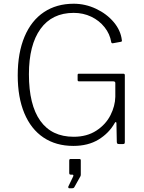

<svg xmlns="http://www.w3.org/2000/svg" viewBox="-20 -772 772 1029"><path d="M213 -35C257.7 -5 311 10 373 10C425.7 10 470.7 -1.3 508 -24C545.3 -46.7 574.3 -76.3 595 -113C597 -116.3 598.8 -118 600.5 -118C602.2 -118 603.3 -116.3 604 -113L606 -10C606.7 -5.3 608 -2.5 610 -1.5C612 -0.5 615.3 0 620 0H639C643 0 645.7 -0.8 647 -2.5C648.3 -4.2 649 -7 649 -11V-369C649 -374.3 646.3 -377 641 -377H402C398 -377 396 -374.7 396 -370V-343C396 -338.3 398.7 -336 404 -336H587C594.3 -336 598 -333 598 -327V-253C597.3 -220.3 588.7 -187.5 572 -154.5C555.3 -121.5 530.2 -94 496.5 -72C462.8 -50 422.3 -39 375 -39C296.3 -39 236.7 -67.5 196 -124.5C155.3 -181.5 135 -264.7 135 -374C135 -478.7 155.7 -559.7 197 -617C238.3 -674.3 297.7 -703 375 -703C409 -703 440.3 -696.2 469 -682.5C497.7 -668.8 521.5 -650 540.5 -626C559.5 -602 571.3 -575.7 576 -547C576.7 -542.3 579.3 -540 584 -540L628 -548C632.7 -548.7 634.3 -551.7 633 -557C629 -591.7 614.5 -623.8 589.5 -653.5C564.5 -683.2 532.8 -707 494.5 -725C456.2 -743 416.3 -752 375 -752C313.7 -752 260.5 -737 215.5 -707C170.5 -677 135.8 -633.2 111.5 -575.5C87.2 -517.8 75 -448.7 75 -368C75 -289.3 86.8 -221.7 110.5 -165C134.2 -108.3 168.3 -65 213 -35ZM346.5 234C347.5 236 349 237 351 237H364C368.7 237 372 236.5 374 235.5C376 234.5 377.7 232.7 379 230L412 171L413 164V88C413 82.7 410.7 80 406 80H358C353.3 80 351 83 351 89V154C351 158 351.7 160.7 353 162C354.3 163.3 356.7 164 360 164H368C370.7 164 372.3 165 373 167C373.7 169 373.3 171.3 372 174L346 228C345.3 230 345.5 232 346.5 234Z"/></svg>

Font: Libre Franklin ExtraLight
Style: Regular
Weight: 275
Designer: Pablo Impallari, Rodrigo Fuenzalida
Foundry: Impallari Type
Version: Version 1.002; ttfautohint (v1.5)